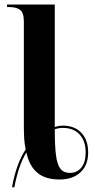

<svg xmlns="http://www.w3.org/2000/svg" viewBox="-20 -780 419 845"><path d="M33 43Q42 -7 57 -49Q72 -91 93 -122Q88 -145 86.5 -170.5Q85 -196 85 -226V-684Q85 -724 68.5 -736.5Q52 -749 19 -749H11V-760H221V-221Q238 -227 257 -227Q308 -227 338 -195.5Q368 -164 368 -109Q368 -53 334 -21.5Q300 10 242 10Q180 10 144.5 -19.5Q109 -49 96 -109Q77 -78 64 -38Q51 2 43 45ZM288 -19Q319 -19 338 -42.5Q357 -66 357 -109Q357 -159 330.5 -188Q304 -217 257 -217Q237 -217 221 -211Q221 -138 226.5 -96Q232 -54 246.5 -36.5Q261 -19 288 -19Z"/></svg>

Font: Noto Serif Display Condensed
Style: Bold
Weight: 700
Width: 3
Designer: Monotype Design Team
Foundry: Monotype Imaging Inc.
Version: Version 2.009